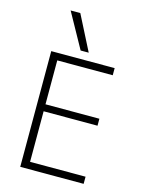

<svg xmlns="http://www.w3.org/2000/svg" viewBox="-144 -1085 887 1170"><g transform="rotate(15 300.0 -500.0)"><path d="M102 0V-730H502V-685H152V-408H492V-364H152V-45H502V0ZM274 -780 152 -1000H213L325 -780Z"/></g></svg>

Font: M PLUS Code Latin 60 Light
Style: Regular
Weight: 300
Width: 7
Monospace: yes
Designer: Coji Morishita
Foundry: UNDERFOREST DESIGN
Version: Version 1.005; ttfautohint (v1.8.3)